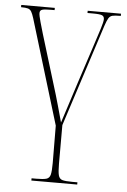

<svg xmlns="http://www.w3.org/2000/svg" viewBox="-55 -576 565 855"><g transform="rotate(5 228.0 -148.5)"><path d="M118 239V229H139Q170 229 184 225Q198 221 202 205Q206 189 206 153L205 -14L63 -482Q57 -501 51.5 -510.5Q46 -520 36 -523Q26 -526 5 -526V-536H155V-526H138Q109 -526 99 -522.5Q89 -519 89 -507Q89 -496 97 -468Q105 -440 112 -416L178 -200Q194 -149 206.5 -104Q219 -59 227 -30Q235 -55 249 -98Q263 -141 286 -213L339 -375Q357 -430 367 -461.5Q377 -493 377 -505Q377 -517 367.5 -521.5Q358 -526 326 -526H302V-536H451V-526H448Q426 -526 414.5 -523.5Q403 -521 396.5 -510.5Q390 -500 382 -476L234 -19V153Q234 189 238 205Q242 221 255.5 225Q269 229 300 229H323V239Z"/></g></svg>

Font: Noto Serif Display Condensed Thin
Style: Regular
Weight: 100
Width: 3
Designer: Monotype Design Team
Foundry: Monotype Imaging Inc.
Version: Version 2.009